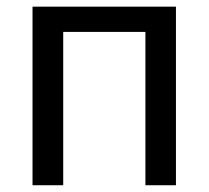

<svg xmlns="http://www.w3.org/2000/svg" viewBox="-20 -548 617 568"><path d="M500.5 -528.3H76.2V0H167V-453.6H410.2V0H500.5Z"/></svg>

Font: Roboto
Style: Regular
Weight: 400
Designer: Google
Version: Version 2.137; 2017